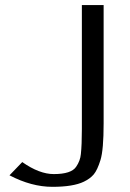

<svg xmlns="http://www.w3.org/2000/svg" viewBox="-20 -720 506 750"><path d="M384.8 -237.8Q384.8 -134.8 372.6 -95.2Q360.4 -55.7 346.2 -38.8Q332 -22 307.6 -10.3Q266.1 9.8 184.6 9.8Q103 9.8 17.1 -35.2L66.9 -86.9Q133.8 -40 189.9 -40Q258.3 -40 277.3 -68.4Q293.5 -91.8 295.9 -118.2Q299.8 -154.3 299.8 -215.8V-700.2H384.8Z"/></svg>

Font: Pfennig
Style: Medium
Weight: 500
Version: Version 20120410 ; ttfautohint (v0.8)